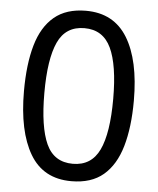

<svg xmlns="http://www.w3.org/2000/svg" viewBox="-53 -770 677 825"><g transform="rotate(5 286.0 -357.5)"><path d="M523 -358Q523 -243 499 -160.5Q475 -78 423 -34Q371 10 285 10Q164 10 106.5 -87.5Q49 -185 49 -358Q49 -474 72.5 -556Q96 -638 148 -681.5Q200 -725 285 -725Q405 -725 464 -628.5Q523 -532 523 -358ZM137 -358Q137 -211 170.5 -138Q204 -65 285 -65Q365 -65 399.5 -137.5Q434 -210 434 -358Q434 -504 399.5 -577Q365 -650 285 -650Q204 -650 170.5 -577Q137 -504 137 -358Z"/></g></svg>

Font: Noto Sans NKo
Style: Regular
Weight: 400
Designer: Monotype Design Team
Foundry: Monotype Imaging Inc.
Version: Version 2.003; ttfautohint (v1.8.4.7-5d5b)